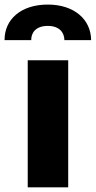

<svg xmlns="http://www.w3.org/2000/svg" viewBox="-64 -804 411 824"><path d="M-44.4 -631.7H70C69.6 -663 89.1 -692.8 141 -692.8C192.1 -692.8 212 -663.4 212.4 -631.7H327.1C326.3 -721.2 253.9 -784.4 141 -784.4C26.6 -784.4 -45.1 -721.2 -44.4 -631.7ZM55 0H228.7V-545.5H55Z"/></svg>

Font: TID UI Extra Bold
Style: Regular
Weight: 800
Designer: The TID Project Authors
Foundry: Bakken & Bæck
Version: Version 1.001;hotconv 1.0.109;makeotfexe 2.5.65596